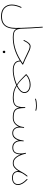

<svg xmlns="http://www.w3.org/2000/svg" viewBox="1428 -2068 856 3753"><g transform="rotate(90 1856.5 -192.0)"><path d="M69.3 7.3Q69.3 -41 83.7 -91.3Q98.1 -141.6 116.7 -178.7Q120.1 -186.5 128.4 -182.6Q136.2 -179.2 132.3 -170.9Q114.3 -135.3 100.6 -86.7Q86.9 -38.1 86.9 7.3Q86.9 92.3 140.6 145.3Q194.3 198.2 297.4 198.2Q386.2 198.2 436 164.6Q485.8 130.9 506.1 69.8Q526.4 8.8 526.4 -72.3Q526.4 -124 524.9 -177.7Q524.9 -179.2 524.9 -181.2V-183.1Q522.5 -280.3 516.6 -379.9Q510.7 -479.5 502.9 -590.8Q502 -598.6 510.7 -599.6Q518.6 -600.6 519.5 -591.8Q527.8 -475.1 534.2 -370.8Q540.5 -266.6 543 -164.1Q548.3 -107.9 567.4 -79.1Q586.4 -50.3 620.6 -40.3Q654.8 -30.3 706.5 -30.3H707Q715.3 -30.3 715.3 -22Q715.3 -13.7 707 -13.7H706.5Q645 -13.7 604.5 -29.1Q564 -44.4 543.9 -89.8Q543.9 -81.1 543.9 -72.3Q543.9 10.7 521.7 75.9Q499.5 141.1 445.8 178.5Q392.1 215.8 297.4 215.8Q188.5 215.8 128.9 157.7Q69.3 99.6 69.3 7.3Z M886.2 -361.3Q918.5 -361.3 960 -344.7Q1001.5 -328.1 1059.6 -297.9Q1095.7 -279.3 1139.9 -259Q1184.1 -238.8 1238.8 -215.8Q1243.7 -213.9 1243.7 -208Q1243.7 -203.6 1239.7 -200.7Q1210 -179.7 1180.7 -161.1Q1181.6 -91.3 1226.1 -60.8Q1270.5 -30.3 1351.6 -30.3H1352.1Q1360.4 -30.3 1360.4 -22Q1360.4 -13.7 1352.1 -13.7H1351.6Q1268.6 -13.7 1218.8 -45.9Q1168.9 -78.1 1164.6 -151.4Q1052.2 -82.5 940.4 -48.1Q828.6 -13.7 707 -13.7Q698.2 -13.7 698.2 -22Q698.2 -30.3 707 -30.3Q841.3 -30.3 965.6 -74.2Q1089.8 -118.2 1216.8 -206.5Q1167.5 -228 1126.7 -246.3Q1085.9 -264.6 1051.8 -282.2Q993.7 -312.5 953.9 -328.1Q914.1 -343.8 886.2 -343.8Q858.4 -343.8 833 -316.4Q807.6 -289.1 778.8 -228.5Q774.9 -220.2 767.1 -224.1Q759.3 -228 763.2 -235.4Q792 -296.4 821.3 -328.9Q850.6 -361.3 886.2 -361.3ZM971.7 154.8Q971.7 147 977.8 140.1Q983.9 133.3 996.1 133.3Q1009.3 133.3 1015.6 143.1Q1019.5 148.9 1019.5 155.8Q1019.5 164.6 1014.2 173.6Q1008.8 182.6 994.6 182.6Q985.4 182.6 980.2 177.7Q975.1 172.9 973.1 166.5Q971.7 161.1 971.7 154.8Z M1343.3 -22Q1343.3 -30.3 1352.1 -30.3Q1390.6 -30.3 1438.2 -37.6Q1485.8 -44.9 1535.6 -58.8Q1585.4 -72.8 1630.9 -92.8Q1581.5 -126 1533.7 -171.1Q1485.8 -216.3 1433.1 -269Q1433.1 -269 1432.6 -269.5Q1428.7 -273.4 1431.2 -278.8Q1431.2 -278.8 1431.2 -279.3Q1432.1 -280.8 1432.6 -281.2Q1432.6 -281.2 1433.1 -281.7Q1471.7 -317.9 1525.6 -339.6Q1579.6 -361.3 1632.8 -361.3Q1705.1 -361.3 1751.7 -328.9Q1798.3 -296.4 1798.3 -241.2Q1798.3 -195.3 1760 -156.7Q1721.7 -118.2 1663.1 -89.4Q1711.4 -61 1765.4 -45.7Q1819.3 -30.3 1885.7 -30.3H1886.2Q1894.5 -30.3 1894.5 -22Q1894.5 -13.7 1886.2 -13.7H1885.7Q1814 -13.7 1756.3 -31.5Q1698.7 -49.3 1647.5 -81.5Q1600.6 -60.1 1547.9 -44.9Q1495.1 -29.8 1444.3 -21.7Q1393.6 -13.7 1352.1 -13.7Q1343.3 -13.7 1343.3 -22ZM1632.8 -343.8Q1585.4 -343.8 1535.9 -325.4Q1486.3 -307.1 1451.2 -274.9Q1502.9 -220.2 1549.8 -175.8Q1596.7 -131.3 1646 -99.6Q1704.1 -127 1742.4 -162.8Q1780.8 -198.7 1780.8 -241.2Q1780.8 -286.1 1741.5 -314.9Q1702.1 -343.8 1632.8 -343.8Z M1877.4 -22Q1877.4 -30.3 1886.2 -30.3Q1965.8 -30.3 2006.6 -50.3Q2047.4 -70.3 2061.8 -118.4Q2076.2 -166.5 2075.2 -249.5Q2075.2 -258.3 2084.5 -258.3Q2091.8 -257.3 2091.8 -250Q2092.8 -188 2099.9 -145.8Q2106.9 -103.5 2126 -78.1Q2145 -52.7 2182.4 -41.5Q2219.7 -30.3 2281.7 -30.3H2282.2Q2290.5 -30.3 2290.5 -22Q2290.5 -13.7 2282.2 -13.7H2281.7Q2186 -13.7 2141.1 -41.7Q2096.2 -69.8 2084.5 -139.2Q2069.3 -71.3 2024.9 -42.5Q1980.5 -13.7 1886.2 -13.7Q1877.4 -13.7 1877.4 -22ZM1909.7 -455.1Q1906.7 -463.9 1914.6 -465.8Q1939.9 -475.1 1975.6 -479.5Q2011.2 -483.9 2045.9 -483.9Q2073.7 -483.9 2098.6 -481Q2123.5 -478 2140.1 -471.7Q2148.4 -468.8 2145 -460.9Q2144 -458.5 2140.9 -456.3Q2137.7 -454.1 2134.3 -456.1Q2120.6 -461.4 2096.9 -464.4Q2073.2 -467.3 2045.9 -467.3Q2011.7 -467.3 1977.5 -462.9Q1943.4 -458.5 1920.4 -450.2Q1913.1 -447.3 1909.7 -455.1Z M2273.9 -22Q2273.9 -30.3 2282.2 -30.3Q2357.9 -30.3 2401.9 -77.4Q2445.8 -124.5 2459 -194.8Q2460.4 -208 2463.4 -228.5Q2463.9 -232.4 2467.3 -234.4Q2467.3 -234.4 2467.3 -234.4Q2468.3 -234.9 2468.8 -234.9Q2469.2 -235.4 2469.7 -235.4Q2471.2 -235.8 2471.2 -235.4Q2471.7 -235.4 2472.2 -235.4Q2480 -234.4 2480 -226.6V-226.1V-225.6V-224.1Q2478.5 -209 2476.1 -194.8Q2473.1 -171.4 2473.1 -145Q2473.1 -92.3 2501.2 -56.4Q2529.3 -20.5 2580.6 -20.5Q2624 -20.5 2653.6 -45.4Q2683.1 -70.3 2700.4 -111.1Q2717.8 -151.9 2724.1 -199.7Q2725.1 -209 2726.6 -219.7Q2727.5 -228 2735.8 -227.1Q2744.6 -226.1 2743.2 -217.8Q2742.2 -206.5 2740.7 -195.8Q2739.3 -181.6 2739.3 -169.4Q2739.3 -103 2772 -62.3Q2804.7 -21.5 2863.8 -21.5Q2929.2 -21.5 2955.1 -60.1Q2981 -98.6 2981 -165.5Q2981 -203.1 2971.7 -246.1Q2969.7 -253.4 2968.3 -261.2Q2965.8 -269.5 2971.7 -270.5Q2972.7 -270.5 2973.6 -271Q2982.4 -273.9 2984.9 -265.1Q2986.3 -259.8 2987.3 -254.4Q3001 -196.8 3024.2 -145.5Q3047.4 -94.2 3083 -62.3Q3118.7 -30.3 3168.9 -30.3H3169.4Q3177.7 -30.3 3177.7 -22Q3177.7 -13.7 3169.4 -13.7H3168.9Q3106.4 -13.7 3064.7 -57.1Q3022.9 -100.6 2997.6 -163.6Q2997.1 -91.3 2966.3 -48.1Q2935.5 -4.9 2863.8 -4.9Q2804.7 -4.9 2769.8 -39.1Q2734.9 -73.2 2725.6 -128.9Q2709 -75.2 2674.1 -39.6Q2639.2 -3.9 2580.6 -3.9Q2525.4 -3.9 2493.2 -40.5Q2460.9 -77.1 2457 -131.3Q2434.6 -79.1 2390.6 -46.4Q2346.7 -13.7 2282.2 -13.7Q2273.9 -13.7 2273.9 -22Z M3161.1 -22Q3161.1 -30.3 3169.4 -30.3Q3211.9 -30.3 3244.1 -55.7Q3276.4 -81.1 3301 -119.1Q3325.7 -157.2 3345.2 -195.3Q3351.1 -206.5 3358.9 -219.2Q3380.4 -256.8 3416 -297.9Q3418.5 -300.8 3422.4 -300.8Q3425.8 -300.8 3428.2 -298.8Q3434.1 -293.9 3428.7 -287.1Q3428.7 -287.1 3428.7 -287.1Q3428.7 -287.1 3428.7 -287.1Q3414.1 -269.5 3396.5 -244.9Q3378.9 -220.2 3365.7 -196.8Q3341.8 -149.4 3341.8 -110.4Q3341.8 -69.8 3370.1 -42.7Q3398.4 -15.6 3452.1 -15.6Q3522.5 -15.6 3551.3 -45.2Q3580.1 -74.7 3580.1 -115.2Q3580.1 -152.3 3555.4 -196Q3530.8 -239.7 3482.4 -285.6Q3476.1 -292 3481.9 -297.9Q3488.3 -304.2 3494.1 -298.3Q3543.9 -251 3570.6 -204.3Q3597.2 -157.7 3597.2 -115.2Q3597.2 -65.9 3561.8 -32.5Q3526.4 1 3452.1 1Q3393.1 1 3358.9 -30.5Q3324.7 -62 3324.7 -110.4Q3324.7 -116.7 3325.2 -123.5Q3298.3 -80.1 3260.5 -46.9Q3222.7 -13.7 3169.4 -13.7Q3161.1 -13.7 3161.1 -22Z"/></g></svg>

Font: Mikhak-FD Thin
Style: Regular
Weight: 100
Designer: Amin Abedi
Version: Version 3.2